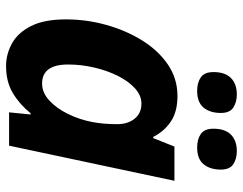

<svg xmlns="http://www.w3.org/2000/svg" viewBox="-104 -688 802 634"><g transform="rotate(90 297.0 -371.0)"><path d="M198 10Q159 10 123.5 -9.5Q88 -29 66 -72.5Q44 -116 44 -188Q44 -255 62 -320Q80 -385 113 -438.5Q146 -492 192.5 -524Q239 -556 297 -556Q349 -556 381.5 -534Q414 -512 432 -476H436L464 -546H577L461 0H351L358 -71H354Q325 -35 287.5 -12.5Q250 10 198 10ZM256 -109Q286 -109 312 -133Q338 -157 356.5 -195Q375 -233 383 -275Q390 -311 390 -357Q390 -392 372 -414.5Q354 -437 322 -437Q295 -437 271.5 -415.5Q248 -394 230.5 -359Q213 -324 203 -281Q193 -238 193 -195Q193 -109 256 -109ZM467 -621Q440 -621 422.5 -633Q405 -645 405 -675Q405 -713 424.5 -732.5Q444 -752 479 -752Q504 -752 522 -740.5Q540 -729 540 -699Q540 -664 522.5 -642.5Q505 -621 467 -621ZM280 -621Q253 -621 235.5 -633Q218 -645 218 -675Q218 -713 237.5 -732.5Q257 -752 292 -752Q317 -752 335 -740.5Q353 -729 353 -699Q353 -664 335.5 -642.5Q318 -621 280 -621Z"/></g></svg>

Font: Noto IKEA Latin
Style: Bold Italic
Weight: 700
Italic angle: -12°
Designer: Monotype Design Team
Foundry: Monotype Imaging Inc.
Version: Version 1.0